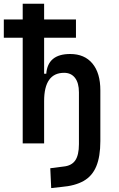

<svg xmlns="http://www.w3.org/2000/svg" viewBox="-20 -752 626 1007"><path d="M394 -58.6V-267.6Q394 -316.9 373.5 -343.5Q353 -370.1 316.4 -370.1Q211.4 -370.1 211.4 -221.7L181.2 -365.2H222.7Q230.5 -468.8 348.1 -468.8Q423.3 -468.8 464.8 -418.9Q506.3 -369.1 506.3 -278.3V-58.6ZM99.1 0V-732.4H211.4V0ZM0 -554.2V-649.9H378.4V-554.2ZM248.5 234.4 243.7 130.4 312 121.6Q355 117.7 374.5 89.6Q394 61.5 394 3.9V-187.5H506.3V-11.7Q506.3 68.8 485.1 120.1Q463.9 171.4 418.7 197Q373.5 222.7 302.2 228.5Z"/></svg>

Font: Cascadia Mono Medium
Style: Regular
Weight: 500
Monospace: yes
Designer: Aaron Bell
Foundry: Saja Typeworks
Version: Version 2407.024